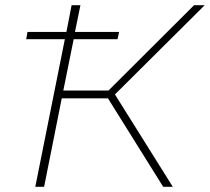

<svg xmlns="http://www.w3.org/2000/svg" viewBox="-20 -720 809 740"><path d="M81 -569 86 -597H236L256 -700H290L269 -597H439L433 -569H264L224 -371H398L728 -700H769L423 -356L646 0H609L396 -341H218L150 0H116L230 -569Z"/></svg>

Font: Montserrat ExtraLight
Style: Italic
Weight: 200
Italic angle: -11.3°
Designer: Julieta Ulanovsky
Foundry: Julieta Ulanovsky
Version: Version 9.000; ttfautohint (v1.8.4.7-5d5b)